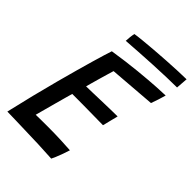

<svg xmlns="http://www.w3.org/2000/svg" viewBox="-232 -908 1020 1020"><g transform="rotate(45 278.0 -398.0)"><path d="M345 5.5Q292 2.5 241.2 0.2Q190.5 -2 136.5 -3Q104.5 -4 69.8 -5Q35 -6 3.5 -6.5Q21.5 -85 40.5 -161.5Q59.5 -238 78 -307Q111.5 -431.5 135.2 -513.2Q159 -595 169.5 -625.5Q262.5 -640 341.2 -647.8Q420 -655.5 472 -658.5Q524 -661.5 538 -661.5Q532 -639 525.5 -619.8Q519 -600.5 511 -578L250.5 -557.5Q247 -546 240.5 -524Q234 -502 226.8 -477Q219.5 -452 213.5 -430Q207.5 -408 204.5 -397Q219 -397 250 -398Q281 -399 317.8 -400Q354.5 -401 386.8 -401.8Q419 -402.5 436 -402.5L414 -314.5Q406.5 -314.5 384 -314.8Q361.5 -315 331.2 -315.5Q301 -316 270.2 -316.2Q239.5 -316.5 215.2 -316.5Q191 -316.5 181 -316.5Q178.5 -308 171 -281Q163.5 -254 154 -219.2Q144.5 -184.5 135.8 -152Q127 -119.5 122 -101Q133 -101.5 161.2 -101.8Q189.5 -102 214 -102Q263 -102 311.2 -100Q359.5 -98 384 -96Q379 -79 371.2 -57.8Q363.5 -36.5 356 -18.5Q348.5 -0.5 345 5.5ZM550.5 -734.5Q518.5 -734.5 472.2 -733Q426 -731.5 374.2 -729Q322.5 -726.5 272.5 -723.2Q222.5 -720 182.5 -717Q183 -731 184.8 -746.8Q186.5 -762.5 189.5 -775Q207 -778 241.8 -781.5Q276.5 -785 320.2 -788.5Q364 -792 409 -794.8Q454 -797.5 492.8 -799.2Q531.5 -801 555.5 -801Z"/></g></svg>

Font: Grandstander
Style: Italic
Weight: 400
Italic angle: -15°
Designer: Tyler Finck
Foundry: Etcetera Type Co
Version: Version 1.200; ttfautohint (v1.8.3)